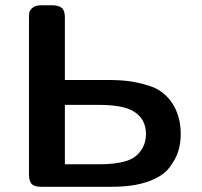

<svg xmlns="http://www.w3.org/2000/svg" viewBox="-20 -714 773 734"><path d="M90.8 -50.8V-640.1Q90.8 -657.2 91.8 -665.5Q92.8 -673.8 104 -683.8Q115.2 -693.8 138.2 -693.8H180.2Q204.1 -693.8 216.1 -683.8Q228 -673.8 228 -647.9V-408.2H393.1Q439 -408.2 473.9 -403.6Q508.8 -398.9 550.3 -386Q591.8 -373 620.8 -342Q649.9 -311 663.1 -264.2Q670.9 -235.4 670.9 -202.1Q670.9 -166 661.4 -135.5Q651.9 -105 626.5 -72Q601.1 -39.1 544.9 -19.5Q488.8 0 408.2 0H137.2Q121.1 0 110.6 -4.4Q100.1 -8.8 96.4 -17.8Q92.8 -26.9 91.8 -33.2Q90.8 -39.6 90.8 -50.8ZM228 -85.9H356.9Q420.9 -85.9 460.9 -97.9Q501 -109.9 521 -142.1Q538.1 -168 538.1 -201.2Q538.1 -261.2 487.8 -290Q446.8 -313 359.9 -313H228Z"/></svg>

Font: CMU Sans Serif
Style: Bold
Weight: 700
Version: Version 0.7.0